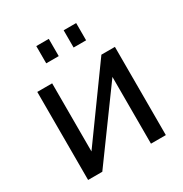

<svg xmlns="http://www.w3.org/2000/svg" viewBox="-169 -856 938 984"><g transform="rotate(-30 300.0 -363.5)"><path d="M70 0V-521H158V-118L450 -522H530V0H442V-395L154 0ZM183 -625V-727H257V-625ZM345 -625V-727H419V-625Z"/></g></svg>

Font: Raleway Medium
Style: Regular
Weight: 500
Designer: Matt McInerney, Pablo Impallari, Rodrigo Fuenzalida
Foundry: Matt McInerney, Pablo Impallari, Rodrigo Fuenzalida
Version: Version 4.026